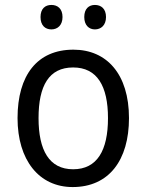

<svg xmlns="http://www.w3.org/2000/svg" viewBox="-20 -840 592 777"><path d="M144 -771C144 -737 163 -721 188 -721C213 -721 233 -738 233 -771C233 -805 213 -820 188 -820C163 -820 144 -805 144 -771ZM321 -771C321 -738 340 -721 364 -721C389 -721 409 -738 409 -771C409 -805 389 -820 364 -820C340 -820 321 -805 321 -771ZM502 -362C502 -540 412 -639 277 -639C131 -639 51 -536 51 -362C51 -192 138 -83 274 -83C421 -83 502 -192 502 -362ZM136 -362C136 -493 178 -567 276 -567C373 -567 417 -492 417 -362C417 -231 373 -155 276 -155C179 -155 136 -232 136 -362Z"/></svg>

Font: Noto Sans Kannada UI SemiCondensed SemiBold
Style: Regular
Weight: 600
Width: 4
Designer: Jelle Bosma - Monotype Design Team
Foundry: Monotype Imaging Inc.
Version: Version 2.006